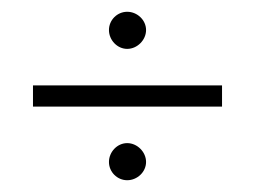

<svg xmlns="http://www.w3.org/2000/svg" viewBox="-20 -538 432 326"><path d="M165 -487C165 -470 179 -455 196 -455C213 -455 228 -470 228 -487C228 -504 213 -518 196 -518C179 -518 165 -504 165 -487ZM165 -263C165 -246 179 -232 196 -232C213 -232 228 -246 228 -263C228 -280 213 -295 196 -295C179 -295 165 -280 165 -263ZM357 -357V-393H36V-357Z"/></svg>

Font: Rawengulk
Style: Regular
Weight: 400
Version: Version 0.9